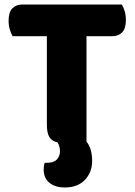

<svg xmlns="http://www.w3.org/2000/svg" viewBox="-20 -626 596 848"><path d="M518 -606Q525 -595 530.5 -577Q536 -559 536 -538Q536 -500 519.5 -483Q503 -466 475 -466H362V-1Q376 17 381.5 39Q387 61 387 84Q387 135 355 168.5Q323 202 266 202Q224 202 198.5 181.5Q173 161 173 123Q173 106 177 93H187Q218 93 231.5 78Q245 63 245 41Q245 33 242.5 22.5Q240 12 234 3Q208 -3 197.5 -21.5Q187 -40 187 -75V-466H36Q29 -477 23.5 -495Q18 -513 18 -534Q18 -572 34.5 -589Q51 -606 79 -606H518Z"/></svg>

Font: Baloo Thambi 2 ExtraBold
Style: Regular
Weight: 800
Designer: Aadarsh Rajan and Ek Type
Foundry: Ek Type
Version: Version 1.640;hotconv 1.0.111;makeotfexe 2.5.65597; ttfautoh